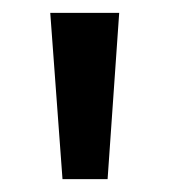

<svg xmlns="http://www.w3.org/2000/svg" viewBox="-20 -734 262 298"><path d="M165 -714H58L77 -456H147Z"/></svg>

Font: Noto Sans Gujarati UI Condensed Medium
Style: Regular
Weight: 500
Width: 3
Designer: Jelle Bosma - Monotype Design Team, Universal Thirst
Foundry: Monotype Imaging Inc.
Version: Version 2.106